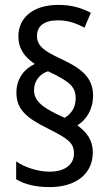

<svg xmlns="http://www.w3.org/2000/svg" viewBox="-20 -782 453 784"><path d="M47 -404C47 -336 87 -301 174 -258C259 -215 282 -199 282 -155C282 -113 249 -81 182 -81C135 -81 80 -99 46 -123V-50C81 -29 126 -18 183 -18C290 -18 359 -72 359 -160C359 -205 339 -239 296 -270C333 -293 360 -336 360 -391C360 -465 313 -503 228 -542C160 -574 131 -594 131 -636C131 -674 159 -699 216 -699C256 -699 287 -689 325 -669L351 -730C308 -751 272 -762 217 -762C121 -762 55 -714 55 -633C55 -586 78 -550 122 -521C78 -500 47 -460 47 -404ZM119 -414C119 -450 141 -480 176 -491C268 -448 289 -426 289 -380C289 -343 271 -317 244 -301L212 -316C151 -346 119 -371 119 -414Z"/></svg>

Font: Noto Sans Condensed
Style: Regular
Weight: 400
Width: 3
Designer: Monotype Design Team
Foundry: Monotype Imaging Inc.
Version: Version 2.013